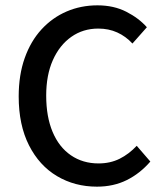

<svg xmlns="http://www.w3.org/2000/svg" viewBox="-20 -687 614 719"><path d="M343 12Q260 12 193.5 -27.5Q127 -67 88.5 -143Q50 -219 50 -326Q50 -406 72.5 -469.5Q95 -533 135.5 -577Q176 -621 229.5 -644Q283 -667 345 -667Q406 -667 453 -643Q500 -619 530 -585L476 -524Q451 -551 419 -565.5Q387 -580 348 -580Q291 -580 247 -549Q203 -518 178 -462Q153 -406 153 -329Q153 -250 177 -193Q201 -136 245.5 -105.5Q290 -75 349 -75Q393 -75 428 -92.5Q463 -110 492 -141L543 -82Q504 -37 454.5 -12.5Q405 12 343 12Z"/></svg>

Font: UmiuVSE Medium
Style: Regular
Weight: 500
Designer: Paul D. Hunt
Foundry: Adobe
Version: Version 3.046;September 5, 2023;FontCreator 14.0.0.2901 64-b